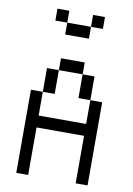

<svg xmlns="http://www.w3.org/2000/svg" viewBox="-95 -935 691 995"><g transform="rotate(10 250.0 -437.5)"><path d="M187.5 -812.5H125V-875H187.5ZM62.5 -437.5H125V-312.5H375V-437.5H437.5V0H375V-250H125V0H62.5ZM125 -562.5H187.5V-437.5H125ZM187.5 -625H312.5V-562.5H187.5ZM187.5 -812.5H312.5V-750H187.5ZM312.5 -562.5H375V-437.5H312.5ZM312.5 -875H375V-812.5H312.5Z"/></g></svg>

Font: 寒蝉点阵体 16px
Style: Regular
Weight: 400
Designer: Designed by Warren2060
Foundry: ChillType
Version: Version 1.000